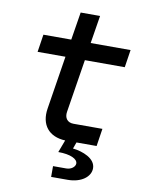

<svg xmlns="http://www.w3.org/2000/svg" viewBox="-98 -773 796 1052"><g transform="rotate(10 300.0 -247.5)"><path d="M261 210H353C429 210 479 171 479 124C479 69 407 42 352 36L365 0H477L492 -98H331C297 -98 279 -122 285 -157L332 -452H554L569 -550H347L372 -705H264L239 -550H84L69 -452H224L177 -156C162 -63 211 -4 302 0L276 69C345 69 384 89 384 114C384 131 364 150 334 150H261Z"/></g></svg>

Font: JetBrains Mono SemiBold
Style: Italic
Weight: 472
Italic angle: -9°
Monospace: yes
Designer: Philipp Nurullin, Konstantin Bulenkov
Foundry: JetBrains
Version: Version 2.305